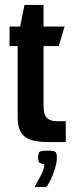

<svg xmlns="http://www.w3.org/2000/svg" viewBox="-20 -578 299 781"><path d="M178.2 0Q140.2 0 111.6 -7.2Q83 -14.4 67.4 -36.4Q51.8 -58.4 51.8 -102V-390.5H18.8V-470H62L79.6 -558H157.1V-470H242.8L218.9 -390.5H157.1V-147.9Q157.1 -112.2 170.5 -98.7Q183.9 -85.1 210.3 -85.1H247.5V0ZM120.3 182.7Q137.6 152.5 148.9 130.2Q160.2 107.9 160.2 88.5Q142.6 88.5 138.8 81.9Q135 75.3 135 64Q135 46.7 139.9 40.8Q144.9 34.8 174.4 34.8Q201.3 34.8 206.3 40.6Q211.3 46.4 211.3 63.6Q211.3 82 204.5 105.4Q197.7 128.8 187.9 149.6Q178 170.4 168.4 182.7Z"/></svg>

Font: Smooch Sans Thin
Style: Regular
Weight: 100
Designer: Robert E. Leuschke
Foundry: Robert E. Leuschke
Version: Version 1.010